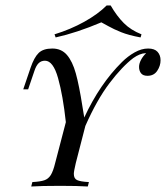

<svg xmlns="http://www.w3.org/2000/svg" viewBox="-20 -678 604 698"><path d="M563.7 -458.9Q563.7 -438.7 551.6 -420.6Q539.5 -402.4 516.1 -402.4Q500 -402.4 492.7 -411.7Q485.5 -421 485.5 -434.7Q485.5 -446.8 492.7 -460.5Q500 -474.2 511.3 -484.7H508.9Q488.7 -483.9 464.5 -466.9Q424.2 -436.3 378.2 -375.8Q332.3 -315.3 290.3 -220.2L255.6 -85.5Q248.4 -54.8 248.4 -46Q248.4 -29 260.1 -23.4Q271.8 -17.7 303.2 -16.1L299.2 0Q262.9 -2.4 199.2 -2.4Q129 -2.4 93.5 0L97.6 -16.1Q126.6 -17.7 141.1 -22.6Q155.6 -27.4 164.5 -41.5Q173.4 -55.6 180.6 -85.5L219.4 -233.9Q208.9 -330.6 191.1 -394Q173.4 -457.3 143.5 -457.3Q129.8 -457.3 120.6 -448.4Q111.3 -439.5 104.8 -419.4L82.3 -353.2H64.5L91.1 -431.5Q104 -469.4 120.6 -485.5Q137.1 -501.6 170.2 -501.6Q203.2 -501.6 223.4 -478.2Q243.5 -454.8 255.6 -411.3Q267.7 -367.7 279.8 -290.3L286.3 -250.8Q342.7 -372.6 423.4 -452.4Q444.4 -473.4 469.4 -487.5Q494.4 -501.6 518.5 -501.6Q541.9 -501.6 552.8 -489.5Q563.7 -477.4 563.7 -458.9ZM182.3 -541.9 178.2 -553.2Q236.3 -571 286.3 -598.8Q336.3 -626.6 367.7 -658.1H382.3Q404.8 -619.4 430.2 -594Q455.6 -568.5 494.4 -553.2L491.1 -541.9Q447.6 -550 420.6 -560.9Q393.5 -571.8 374.2 -582.7Q354.8 -593.5 348.4 -596.8Q258.9 -558.9 182.3 -541.9Z"/></svg>

Font: Playfair Display SC
Style: Italic
Weight: 400
Italic angle: -14°
Designer: Claus Eggers Sørensen
Foundry: Claus Eggers Sørensen
Version: Version 1.202; ttfautohint (v1.6)